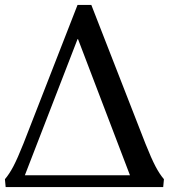

<svg xmlns="http://www.w3.org/2000/svg" viewBox="-20 -760 686 780"><path d="M75 -176 295 -740H351L571 -176Q595 -116 611.5 -84.5Q628 -53 646 -32L643 0H3L0 -32Q18 -53 34.5 -84.5Q51 -116 75 -176ZM508 -48 297 -601H295L81 -48Z"/></svg>

Font: Minipax
Style: Regular
Weight: 400
Designer: Raphaël Ronot, Igor Stepanchenko (Cyrillic)
Foundry: steppetype
Version: Version 1.002